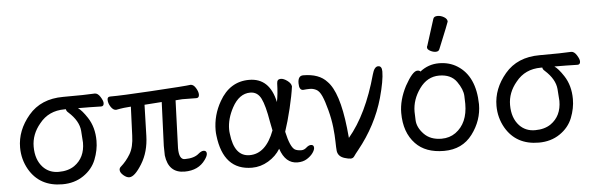

<svg xmlns="http://www.w3.org/2000/svg" viewBox="-50 -938 3484 1129"><g transform="rotate(-5 1692.0 -373.0)"><path d="M355 -76.2Q418.9 -121.1 418.9 -210Q418.9 -221.2 414.1 -280Q409.2 -338.9 349.1 -393.1Q336.9 -402.8 335.9 -414.1H327.1Q233.9 -414.1 179.2 -345.2Q127.9 -284.2 127.9 -210.9Q127.9 -133.8 169.9 -88.9Q206.1 -50.8 262 -50.8Q317.9 -50.8 355 -76.2ZM277.8 23.9Q144 23.9 82 -83Q47.9 -143.1 47.9 -212.9Q47.9 -314 121.3 -400.9Q194.8 -487.8 326.2 -487.8Q461.9 -487.8 513.2 -491.2Q530.8 -491.2 545.4 -468Q560.1 -444.8 560.1 -431.2Q560.1 -412.1 543.9 -412.1Q477.1 -414.1 407.2 -414.1Q430.2 -398.9 460.9 -352.1Q499 -293.9 499 -213.9Q499 -159.2 477.1 -103.5Q455.1 -47.9 402.1 -12Q349.1 23.9 277.8 23.9Z M672.9 17.1Q656.7 17.1 638.2 1Q619.6 -15.1 619.6 -30.8Q619.6 -41 627 -47.9Q661.6 -78.1 685.3 -118.2Q709 -158.2 710.9 -226.1L717.8 -396Q667 -392.1 654.3 -389.2Q641.6 -386.2 629.9 -384.8Q612.8 -384.8 598.9 -405.8Q585 -426.8 585 -448.2Q585 -465.8 601.6 -465.8Q670.9 -465.8 839.8 -476.1Q1052.7 -488.8 1078.6 -493.2Q1095.7 -493.2 1109.1 -471.2Q1122.6 -449.2 1122.6 -432.1Q1122.6 -412.1 1106 -412.1L1022 -413.1L982.9 -410.2L972.7 -128.9Q972.7 -61 1006.8 -61Q1063 -61 1090.8 -85.9Q1107.9 -100.1 1120.6 -100.1Q1138.7 -100.1 1138.7 -82Q1138.7 -67.9 1122.6 -45.9Q1081.5 12.2 1000 12.2Q904.8 12.2 891.6 -92.8Q890.6 -108.9 890.6 -148.9L900.9 -407.2L798.8 -399.9Q795.9 -312 793.5 -217.5Q791 -123 747.8 -53Q704.6 17.1 672.9 17.1Z M1389.2 -50.8Q1484.9 -50.8 1535.2 -184.1L1524.9 -235.8Q1508.8 -333 1487.8 -375Q1466.8 -417 1423.8 -417Q1358.9 -417 1316.9 -339.8Q1281.7 -274.9 1281.7 -211.9Q1281.7 -199.2 1283.7 -186Q1298.8 -50.8 1389.2 -50.8ZM1397 23.9Q1228 23.9 1204.1 -183.1Q1202.1 -198.2 1202.1 -212.9Q1202.1 -303.2 1248 -382.8Q1310.1 -492.2 1423.8 -492.2Q1544.9 -492.2 1575.7 -348.1Q1585 -391.1 1586.9 -458Q1587.9 -481.9 1609.9 -481.9Q1627 -481.9 1648.4 -466.1Q1669.9 -450.2 1671.9 -432.1Q1665 -379.9 1646.5 -303Q1627.9 -226.1 1608.9 -169.9Q1628.9 -78.1 1656.7 -61Q1671.9 -53.2 1694.8 -53.2Q1710.9 -53.2 1725.3 -66.2Q1739.7 -79.1 1752.9 -79.1Q1770 -79.1 1770 -61Q1770 -48.8 1757.6 -31Q1745.1 -13.2 1721.9 1.5Q1698.7 16.1 1666 16.1Q1594.7 16.1 1564.9 -73.2Q1539.1 -30.8 1493.4 -3.4Q1447.8 23.9 1397 23.9Z M1979 21Q1965.8 21 1943.8 14.2Q1905.8 2.9 1900.9 -30.8Q1898.9 -50.8 1898.4 -86.9Q1897.9 -123 1892.6 -171.6Q1887.2 -220.2 1873 -274.2Q1858.9 -328.1 1845 -359.1Q1831.1 -390.1 1812.5 -399.2Q1793.9 -408.2 1776.9 -408.2Q1757.8 -408.2 1735.8 -405.8Q1711.9 -405.8 1711.9 -446.8Q1711.9 -491.2 1743.2 -491.2Q1836.9 -491.2 1882.8 -439.9Q1949.2 -374 1973.1 -160.2L1979 -101.1Q2088.9 -231 2151.9 -460.9Q2164.1 -505.9 2187 -505.9Q2209 -505.9 2209 -473.1Q2209 -419.9 2181.2 -318.8Q2136.2 -160.2 2026.9 -24.9Q2008.8 -2.9 2001 9Q1993.2 21 1979 21Z M2522 -48.8Q2569.3 -48.8 2605 -74.2Q2678.2 -127 2678.2 -241.2Q2678.2 -249 2676.8 -287.6Q2675.3 -326.2 2642.3 -373Q2609.4 -419.9 2539.3 -419.9Q2469.2 -419.9 2423.1 -356Q2377 -292 2377 -220.2Q2377 -213.9 2378.7 -170.9Q2380.4 -127.9 2418.2 -88.4Q2456.1 -48.8 2522 -48.8ZM2530.3 23.9Q2420.9 23.9 2362.3 -38.1Q2298.3 -105 2298.3 -220.2Q2298.3 -295.9 2340.3 -377Q2386.2 -460 2414.1 -460Q2427.2 -460 2432.1 -453.1Q2481.9 -492.2 2543.9 -492.2Q2606 -492.2 2653.3 -461.9Q2755.4 -397 2758.3 -231.9Q2758.3 -136.2 2698.2 -56.2Q2638.2 23.9 2530.3 23.9ZM2532.2 -561Q2516.1 -561 2499.5 -570.1Q2482.9 -579.1 2482.9 -589.8Q2482.9 -598.1 2485.4 -600.1L2534.2 -753.9Q2538.1 -770 2561 -770Q2580.1 -770 2598.6 -759Q2617.2 -748 2617.2 -731.9Q2617.2 -728 2554.2 -574.2Q2549.3 -561 2532.2 -561Z M3167 -76.2Q3231 -121.1 3231 -210Q3231 -221.2 3226.1 -280Q3221.2 -338.9 3161.1 -393.1Q3148.9 -402.8 3147.9 -414.1H3139.2Q3045.9 -414.1 2991.2 -345.2Q2939.9 -284.2 2939.9 -210.9Q2939.9 -133.8 2981.9 -88.9Q3018.1 -50.8 3074 -50.8Q3129.9 -50.8 3167 -76.2ZM3089.8 23.9Q2956.1 23.9 2894 -83Q2859.9 -143.1 2859.9 -212.9Q2859.9 -314 2933.3 -400.9Q3006.8 -487.8 3138.2 -487.8Q3273.9 -487.8 3325.2 -491.2Q3342.8 -491.2 3357.4 -468Q3372.1 -444.8 3372.1 -431.2Q3372.1 -412.1 3356 -412.1Q3289.1 -414.1 3219.2 -414.1Q3242.2 -398.9 3272.9 -352.1Q3311 -293.9 3311 -213.9Q3311 -159.2 3289.1 -103.5Q3267.1 -47.9 3214.1 -12Q3161.1 23.9 3089.8 23.9Z"/></g></svg>

Font: LXGW WenKai Screen
Style: Regular
Weight: 400
Designer: LXGW / Fontworks Inc.
Foundry: LXGW / Fontworks Inc.
Version: Version 1.510;January 18,2025